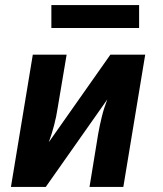

<svg xmlns="http://www.w3.org/2000/svg" viewBox="-20 -735 640 755"><path d="M23 0 109 -520H242L207 -312Q202 -278 193 -243.5Q184 -209 172 -176L414 -520H551L465 0H332L366 -208Q372 -242 380.5 -276.5Q389 -311 402 -344L160 0ZM182 -625V-715H527V-625Z"/></svg>

Font: Iosevka XBd Ex Obl
Style: Regular
Weight: 800
Width: 7
Italic angle: -9°
Monospace: yes
Designer: Belleve Invis
Foundry: Belleve Invis
Version: Version 32.5.0; ttfautohint (v1.8.4)